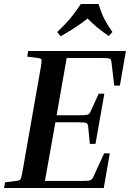

<svg xmlns="http://www.w3.org/2000/svg" viewBox="-22 -933 645 953"><path d="M523 -172 493 0H-2L3 -28L59 -35Q76 -37 80 -43.5Q84 -50 90 -84L180 -596Q186 -630 184 -636.5Q182 -643 167 -645L113 -652L118 -680H603L573 -508H545L532 -619Q531 -631 528.5 -636.5Q526 -642 516.5 -643.5Q507 -645 483 -645H309L259 -361H373Q397 -361 407 -362.5Q417 -364 421.5 -369.5Q426 -375 431 -387L468 -468H496L452 -219H424L416 -300Q415 -318 408 -322Q401 -326 366 -326H253L201 -35H385Q409 -35 419 -36.5Q429 -38 434 -43.5Q439 -49 444 -61L495 -172ZM518 -754Q487 -775 460.5 -797Q434 -819 413 -841Q385 -819 350 -796Q315 -773 279 -753L262 -774Q291 -802 309 -821.5Q327 -841 342.5 -861.5Q358 -882 379 -913H467Q477 -882 485.5 -861.5Q494 -841 505.5 -821.5Q517 -802 536 -774Z"/></svg>

Font: Inria Serif
Style: Bold Italic
Weight: 700
Italic angle: -10°
Designer: Black Foundry Team
Foundry: Black Foundry
Version: Version 1.000; ttfautohint (v1.8.3)